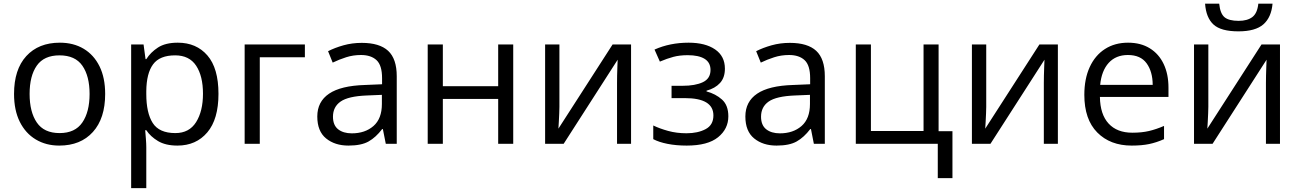

<svg xmlns="http://www.w3.org/2000/svg" viewBox="-20 -775 7007 1035"><path d="M546.9 -268.6Q546.9 -136.7 480.7 -63.5Q414.6 9.8 299.3 9.8Q228 9.8 172.9 -23.2Q117.7 -56.2 86.7 -118.4Q55.7 -180.7 55.7 -268.6Q55.7 -400.4 121.8 -472.7Q188 -544.9 302.7 -544.9Q376 -544.9 430.9 -512.2Q485.8 -479.5 516.4 -417.7Q546.9 -356 546.9 -268.6ZM139.6 -268.6Q139.6 -171.4 178.5 -114.5Q217.3 -57.6 301.3 -57.6Q384.8 -57.6 423.8 -114.7Q462.9 -171.9 462.9 -268.6Q462.9 -364.7 424.1 -420.7Q385.3 -476.6 300.8 -476.6Q217.3 -476.6 178.5 -421.4Q139.6 -366.2 139.6 -268.6Z M938.5 -544.9Q1038.6 -544.9 1098.1 -476.1Q1157.7 -407.2 1157.7 -269Q1157.7 -132.3 1097.4 -61.3Q1037.1 9.8 936.5 9.8Q872.6 9.8 831.8 -14.6Q791 -39.1 768.6 -73.2H762.7Q764.2 -54.2 766.4 -27.3Q768.6 -0.5 768.6 19.5V239.3H687V-535.2H753.9L764.6 -456.1H768.6Q791.5 -492.7 831.5 -518.8Q871.6 -544.9 938.5 -544.9ZM924.3 -476.6Q840.8 -476.6 805.2 -428.2Q769.5 -379.9 768.6 -283.7V-268.1Q768.6 -166.5 803.2 -112.1Q837.9 -57.6 925.3 -57.6Q1000 -57.6 1037.1 -116.7Q1074.2 -175.8 1074.2 -270Q1074.2 -364.7 1037.4 -420.7Q1000.5 -476.6 924.3 -476.6Z M1623.5 -535.2V-466.3H1380.4V0H1298.8V-535.2Z M1930.2 -543.9Q2025.9 -543.9 2072.3 -501Q2118.7 -458 2118.7 -363.8V0H2059.6L2043.9 -79.1H2040Q2006.3 -34.7 1967 -12.5Q1927.7 9.8 1858.4 9.8Q1785.2 9.8 1737.8 -28.8Q1690.4 -67.4 1690.4 -147Q1690.4 -227.1 1753.9 -270Q1817.4 -313 1947.3 -316.9L2039.6 -320.8V-353.5Q2039.6 -422.9 2009.8 -450.7Q1980 -478.5 1925.8 -478.5Q1883.8 -478.5 1845.7 -466.3Q1807.6 -454.1 1773.4 -437.5L1748.5 -499Q1784.7 -517.6 1831.5 -530.8Q1878.4 -543.9 1930.2 -543.9ZM2038.6 -263.7 1957 -260.3Q1856.9 -256.3 1815.9 -227.5Q1774.9 -198.7 1774.9 -146Q1774.9 -100.1 1802.7 -78.1Q1830.6 -56.2 1876.5 -56.2Q1947.8 -56.2 1993.2 -95.7Q2038.6 -135.3 2038.6 -214.4Z M2367.2 -535.2V-310.5H2665.5V-535.2H2746.6V0H2665.5V-241.7H2367.2V0H2285.6V-535.2Z M2995.6 -535.2V-198.7Q2995.6 -186 2994.6 -163.3Q2993.7 -140.6 2992.4 -117.9Q2991.2 -95.2 2990.2 -81.5L3282.2 -535.2H3381.8V0H3306.2V-328.1Q3306.2 -343.8 3306.6 -368.2Q3307.1 -392.6 3308.1 -416.3Q3309.1 -439.9 3309.6 -453.1L3018.6 0H2918.5V-535.2Z M3691.9 -544.9Q3782.2 -544.9 3835 -508.5Q3887.7 -472.2 3887.7 -404.8Q3887.7 -356.4 3861.3 -327.6Q3835 -298.8 3788.6 -286.1V-282.2Q3837.9 -269 3872.1 -238.3Q3906.2 -207.5 3906.2 -147.9Q3906.2 -80.1 3850.8 -35.2Q3795.4 9.8 3681.6 9.8Q3625 9.8 3578.4 0.5Q3531.7 -8.8 3501.5 -24.9V-98.6Q3535.6 -82 3581.5 -69.3Q3627.4 -56.6 3680.7 -56.6Q3741.7 -56.6 3783.7 -78.9Q3825.7 -101.1 3825.7 -152.8Q3825.7 -246.1 3671.9 -246.1H3600.1V-312.5H3659.2Q3728 -312.5 3769 -332Q3810.1 -351.6 3810.1 -397.9Q3810.1 -438 3778.3 -457.8Q3746.6 -477.5 3687.5 -477.5Q3643.6 -477.5 3609.9 -468.5Q3576.2 -459.5 3537.1 -442.9L3508.3 -507.8Q3591.3 -544.9 3691.9 -544.9Z M4237.8 -543.9Q4333.5 -543.9 4379.9 -501Q4426.3 -458 4426.3 -363.8V0H4367.2L4351.6 -79.1H4347.7Q4314 -34.7 4274.7 -12.5Q4235.4 9.8 4166 9.8Q4092.8 9.8 4045.4 -28.8Q3998 -67.4 3998 -147Q3998 -227.1 4061.5 -270Q4125 -313 4254.9 -316.9L4347.2 -320.8V-353.5Q4347.2 -422.9 4317.4 -450.7Q4287.6 -478.5 4233.4 -478.5Q4191.4 -478.5 4153.3 -466.3Q4115.2 -454.1 4081.1 -437.5L4056.2 -499Q4092.3 -517.6 4139.2 -530.8Q4186 -543.9 4237.8 -543.9ZM4346.2 -263.7 4264.6 -260.3Q4164.6 -256.3 4123.5 -227.5Q4082.5 -198.7 4082.5 -146Q4082.5 -100.1 4110.4 -78.1Q4138.2 -56.2 4184.1 -56.2Q4255.4 -56.2 4300.8 -95.7Q4346.2 -135.3 4346.2 -214.4Z M5114.3 185.1H5035.2V0H4593.3V-535.2H4674.8V-68.8H4958.5V-535.2H5039.6V-67.9H5114.3Z M5296.4 -535.2V-198.7Q5296.4 -186 5295.4 -163.3Q5294.4 -140.6 5293.2 -117.9Q5292 -95.2 5291 -81.5L5583 -535.2H5682.6V0H5606.9V-328.1Q5606.9 -343.8 5607.4 -368.2Q5607.9 -392.6 5608.9 -416.3Q5609.9 -439.9 5610.4 -453.1L5319.3 0H5219.2V-535.2Z M6061 -544.9Q6129.4 -544.9 6178.2 -514.6Q6227.1 -484.4 6252.9 -429.9Q6278.8 -375.5 6278.8 -302.7V-252.4H5909.2Q5910.6 -158.2 5956.1 -108.9Q6001.5 -59.6 6084 -59.6Q6134.8 -59.6 6173.8 -68.8Q6212.9 -78.1 6254.9 -96.2V-24.9Q6214.4 -6.8 6174.6 1.5Q6134.8 9.8 6080.6 9.8Q5964.8 9.8 5895 -60.8Q5825.2 -131.3 5825.2 -263.7Q5825.2 -350.1 5854.2 -413.3Q5883.3 -476.6 5936.3 -510.7Q5989.3 -544.9 6061 -544.9ZM6060.1 -478.5Q5995.1 -478.5 5956.5 -436Q5918 -393.6 5910.6 -317.4H6193.8Q6193.4 -389.2 6160.9 -433.8Q6128.4 -478.5 6060.1 -478.5Z M6493.7 -535.2V-198.7Q6493.7 -186 6492.7 -163.3Q6491.7 -140.6 6490.5 -117.9Q6489.3 -95.2 6488.3 -81.5L6780.3 -535.2H6879.9V0H6804.2V-328.1Q6804.2 -343.8 6804.7 -368.2Q6805.2 -392.6 6806.2 -416.3Q6807.1 -439.9 6807.6 -453.1L6516.6 0H6416.5V-535.2ZM6839.8 -755.4Q6833.5 -681.6 6790.5 -643.8Q6747.6 -606 6655.8 -606Q6561.5 -606 6521.5 -642.8Q6481.4 -679.7 6476.1 -755.4H6552.2Q6557.6 -701.7 6581.1 -682.1Q6604.5 -662.6 6657.2 -662.6Q6704.1 -662.6 6731 -683.1Q6757.8 -703.6 6763.2 -755.4Z"/></svg>

Font: Open Sans
Style: Regular
Weight: 400
Designer: Monotype Design Team
Foundry: Monotype Imaging Inc.
Version: Version 3.000; ttfautohint (v1.8.4)